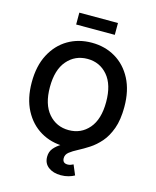

<svg xmlns="http://www.w3.org/2000/svg" viewBox="-157 -1022 1084 1338"><g transform="rotate(15 384.5 -353.0)"><path d="M384.8 9.8Q289.1 9.8 213.6 -34.7Q138.2 -79.1 94.2 -162.6Q50.3 -246.1 50.3 -363.3Q50.3 -481 94.2 -564.7Q138.2 -648.4 213.6 -692.9Q289.1 -737.3 384.8 -737.3Q480 -737.3 555.4 -692.9Q630.9 -648.4 674.6 -564.7Q718.3 -481 718.3 -363.3Q718.3 -245.6 674.6 -162.4Q630.9 -79.1 555.4 -34.7Q480 9.8 384.8 9.8ZM384.8 -106.9Q473.6 -106.9 530.3 -172.9Q586.9 -238.8 586.9 -363.3Q586.9 -488.3 530.3 -554.4Q473.6 -620.6 384.8 -620.6Q295.4 -620.6 238.3 -554.4Q181.2 -488.3 181.2 -363.3Q181.2 -239.3 238.3 -173.1Q295.4 -106.9 384.8 -106.9ZM412.1 210.9Q358.4 210.9 323.2 184.8Q288.1 158.7 288.1 110.8Q288.1 74.2 309.3 48.8Q330.6 23.4 365.2 2.9Q399.9 -17.6 441.4 -38.1Q482.9 -58.6 524.7 -84.5Q566.4 -110.4 601.1 -147Q635.7 -183.6 656.7 -236.3Q677.7 -289.1 677.7 -363.3H718.3Q718.3 -270 695.3 -206.8Q672.4 -143.6 636.5 -102.5Q600.6 -61.5 560.3 -35.4Q520 -9.3 484.1 9.3Q448.2 27.8 425.3 45.9Q402.3 64 402.3 89.8Q402.3 126.5 439.5 126.5Q451.2 126.5 461.2 123Q471.2 119.6 480 114.7L510.3 186.5Q493.7 196.3 468 203.6Q442.4 210.9 412.1 210.9ZM523.9 -917V-831.5H245.1V-917Z"/></g></svg>

Font: Inter SemiBold
Style: Regular
Weight: 600
Designer: Rasmus Andersson
Foundry: rsms
Version: Version 4.001;git-9221beed3